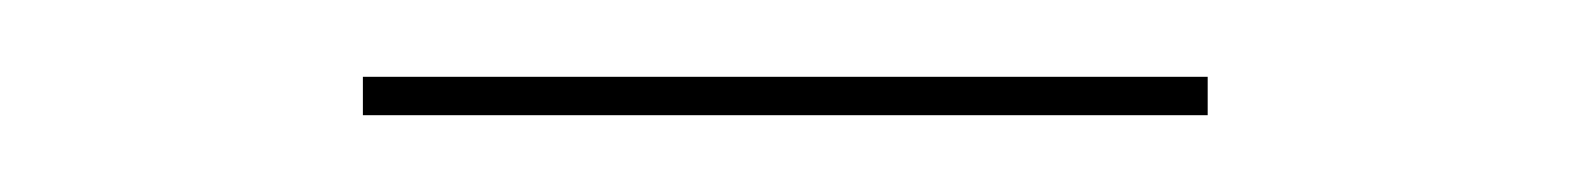

<svg xmlns="http://www.w3.org/2000/svg" viewBox="-20 -319 409 50"><path d="M74.5 -299H294.5V-289H74.5Z"/></svg>

Font: Lato Hairline
Style: Regular
Weight: 100
Designer: Lukasz Dziedzic
Foundry: tyPoland Lukasz Dziedzic
Version: Version 2.007; 2014-02-27